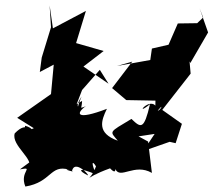

<svg xmlns="http://www.w3.org/2000/svg" viewBox="-20 -613 783 704"><path d="M703 -528 632 -527 598 -449 537 -435 531 -393 409 -371 465 -387 391 -290 443 -246 550 -244 549 -195C598 -261 553 -176 553 -221C530 -261 468 -181 530 -231C508 -137 497 -143 462 -177C377 -126 382 -133 412 -97C334 -125 351 -171 372 -214C257 -170 257 -197 296 -225C289 -219 242 -202 279 -259C244 -177 279 -187 281 -243L261 -231L281 -283L346 -357L378 -306L286 -369L360 -426L259 -455L295 -573L174 -509L162 -593L167 -513L133 -402L126 -349L177 -376L167 -268L43 -181L104 -143L64 -125C82 -87 134 -135 72 -152C60 -63 128 -126 121 -120C90 -123 84 -175 34 -124C20 -79 110 -27 84 3C116 -36 119 -42 53 8C109 -2 50 15 73 71C170 55 163 -11 233 9C203 5 261 21 244 14C253 -29 309 29 302 30C265 12 265 -2 333 27C314 -14 317 -28 332 -3C309 60 273 44 384 4C358 -29 404 38 403 7C421 46 473 -16 537 21L523 -94L488 -113L547 -122L505 -59L602 -93L624 -88L647 -159L575 -210L679 -343L675 -388L678 -382L743 -494L712 -582L725 -549Z"/></svg>

Font: Hussar Lance
Style: ExBdObl
Weight: 700
Foundry: Cannot Into Space Fonts, PlusOne Fonts
Version: Version 2.270